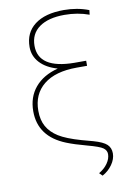

<svg xmlns="http://www.w3.org/2000/svg" viewBox="-98 -780 686 1019"><g transform="rotate(-10 245.5 -270.5)"><path d="M450.7 -672.4Q389.2 -694.8 318.4 -694.8Q231.4 -694.8 182.6 -659.9Q133.8 -625 133.8 -560.5Q133.8 -436.5 326.7 -435.1H390.1V-407.7H334.5Q218.8 -407.7 156.2 -357.2Q93.8 -306.6 93.8 -217.3Q93.8 -167 113.5 -132.1Q133.3 -97.2 172.9 -72.3Q212.4 -47.4 293 -24.4L354 -7.8Q405.3 6.8 424.8 25.1Q444.3 43.5 444.3 73.2Q444.3 104 423.3 133.8Q402.3 163.6 370.1 180.7L354 164.6Q383.8 147.5 401.1 122.6Q418.5 97.7 418.5 72.8Q418.5 52.7 400.4 39.6Q382.3 26.4 316.4 8.8Q250.5 -8.8 209.5 -25.4Q66.9 -82.5 66.9 -219.2Q66.9 -295.4 110.4 -347.4Q153.8 -399.4 234.4 -420.4Q173.8 -437.5 140.4 -473.6Q106.9 -509.8 106.9 -558.6Q106.9 -635.7 162.6 -678.2Q218.3 -720.7 319.3 -720.7Q391.6 -720.7 453.6 -696.8Z"/></g></svg>

Font: Roboto Thin
Style: Regular
Weight: 250
Designer: Google
Version: Version 2.134; 2016